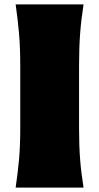

<svg xmlns="http://www.w3.org/2000/svg" viewBox="-20 -855 451 875"><path d="M51.3 0Q61 -65.4 66.7 -127.7Q72.3 -189.9 72.3 -269.5V-555.2Q72.3 -638.2 66.7 -702.6Q61 -767.1 51.3 -835H360.8Q350.1 -767.1 345.2 -702.6Q340.3 -638.2 340.3 -555.2V-269.5Q340.3 -189.9 345.2 -127.7Q350.1 -65.4 360.8 0Z"/></svg>

Font: Pinar-DS3-FD Black
Style: Regular
Weight: 900
Designer: Amin Abedi
Version: Version 3.000